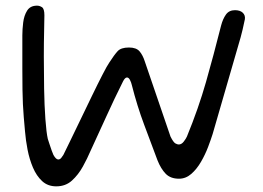

<svg xmlns="http://www.w3.org/2000/svg" viewBox="-20 -699 931 679"><path d="M179 -40Q149 -40 129 -58.5Q109 -77 96.5 -106.5Q84 -136 77.5 -169.5Q71 -203 68.5 -234Q66 -265 64 -285Q62 -309 61 -331Q60 -353 59.5 -382Q59 -411 59 -456.5Q59 -502 59 -574Q59 -595 62 -619.5Q65 -644 76 -661.5Q87 -679 111 -679Q120 -679 128.5 -673.5Q137 -668 137 -645Q137 -627 136 -588Q135 -549 135 -500Q135 -445 136 -385.5Q137 -326 140.5 -278Q144 -230 149 -208Q151 -202 155 -189.5Q159 -177 163 -166Q167 -155 169 -151Q178 -135 186 -135Q192 -135 196.5 -140.5Q201 -146 204 -151Q210 -163 226 -196Q242 -229 263 -272.5Q284 -316 305 -359.5Q326 -403 342.5 -435Q359 -467 366 -477Q384 -505 396 -518Q408 -531 436 -531Q462 -531 473.5 -517.5Q485 -504 492 -482L583 -216Q593 -196 600 -192Q607 -188 612 -188Q622 -188 630 -198.5Q638 -209 641 -216Q682 -316 708.5 -409Q735 -502 762 -609Q768 -632 779 -647.5Q790 -663 811 -663Q829 -663 838.5 -654Q848 -645 846 -631Q843 -615 838 -594.5Q833 -574 831 -567L732 -225Q726 -206 716 -179.5Q706 -153 691 -127Q676 -101 656.5 -84Q637 -67 613 -67Q583 -67 566 -84.5Q549 -102 537 -132Q515 -191 490 -257.5Q465 -324 446 -399Q444 -408 439.5 -416.5Q435 -425 429 -425Q422 -425 415 -411Q384 -349 358 -291.5Q332 -234 300 -165Q289 -139 273 -110Q257 -81 234.5 -60.5Q212 -40 179 -40Z"/></svg>

Font: Fuzzy Bubbles
Style: Regular
Weight: 400
Designer: Robert E. Leuschke
Foundry: Robert E. Leuschke
Version: Version 1.010; ttfautohint (v1.8.3)